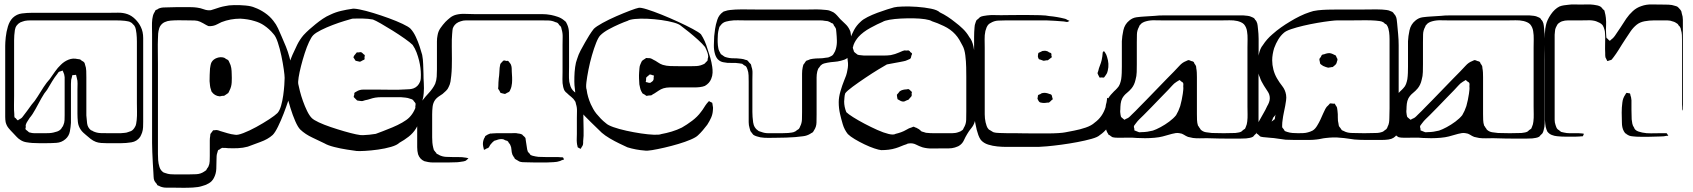

<svg xmlns="http://www.w3.org/2000/svg" viewBox="-20 -614 7804 885"><path d="M640 -384V-53Q640 -41 639.5 -28Q639 -15 635 -3Q631 8 626 17Q611 38 586 42Q561 46 538 46H472Q459 46 446 45Q433 44 422 40Q409 35 397.5 26Q386 17 376 8Q370 3 364 -2.5Q358 -8 353 -15Q341 -32 339 -51.5Q337 -71 337 -90V-202Q337 -215 337.5 -228.5Q338 -242 334 -255L331 -267Q331 -269 330 -269Q330 -269 327 -269Q325 -268 320 -268Q315 -268 313 -267Q312 -265 312 -261Q311 -257 310 -253.5Q309 -250 308 -246Q307 -237 307 -227Q307 -217 307 -208Q307 -197 307 -175Q307 -153 307 -128Q307 -103 307 -81Q307 -59 307 -48Q306 -29 302 -8Q298 13 282 27Q264 43 239.5 44.5Q215 46 192 46Q176 46 160.5 46Q145 46 129 45Q115 44 100.5 41.5Q86 39 74 31Q64 25 56 16Q48 7 40 -1Q29 -12 19.5 -23.5Q10 -35 6 -51Q4 -63 4 -75.5Q4 -88 4 -99V-403Q4 -418 6.5 -442.5Q9 -467 16.5 -492Q24 -517 39 -532Q57 -549 81 -552Q105 -555 127 -555H479Q500 -555 523.5 -555.5Q547 -556 567 -549Q587 -542 603.5 -525.5Q620 -509 629 -490Q640 -468 640 -438.5Q640 -409 640 -384ZM483 0H536Q544 -1 553.5 -1.5Q563 -2 570 -5Q574 -7 578.5 -8Q583 -9 586 -11Q590 -13 594.5 -18Q599 -23 601 -27Q606 -34 607.5 -43Q609 -52 610 -60Q612 -80 611.5 -99.5Q611 -119 611 -138V-386Q611 -404 611 -423Q611 -442 609 -460Q608 -469 606 -479Q604 -489 599 -496Q598 -498 596.5 -499Q595 -500 594 -501Q592 -503 589.5 -506Q587 -509 584 -510Q579 -514 571 -515.5Q563 -517 556 -518Q536 -520 515 -520Q494 -520 473 -520H145Q133 -520 120 -520Q107 -520 95 -518Q91 -517 85 -515Q79 -513 74 -511Q52 -499 48.5 -475Q45 -451 45 -428V-172Q45 -151 44.5 -129.5Q44 -108 46 -87Q46 -84 46 -80Q46 -76 47 -73Q48 -72 51 -70Q54 -68 55 -66Q56 -65 58 -62.5Q60 -60 61 -60Q63 -59 64 -60Q65 -61 66 -62Q71 -65 75.5 -67.5Q80 -70 83 -74Q94 -88 105 -103Q116 -118 126 -132Q140 -147 153.5 -169Q167 -191 181 -212.5Q195 -234 209 -249Q221 -266 233.5 -284Q246 -302 261 -316Q276 -331 296 -339Q316 -347 337 -342Q340 -341 344 -341Q348 -341 351 -339Q353 -338 357 -334Q359 -333 362.5 -331Q366 -329 368 -326Q370 -325 370.5 -321.5Q371 -318 372 -316Q377 -303 377.5 -287.5Q378 -272 378 -258V-236Q378 -225 378 -204Q378 -183 378 -159Q378 -135 378 -114Q378 -93 378 -82Q379 -65 381.5 -45.5Q384 -26 399 -14Q401 -13 404 -12Q407 -11 409 -9Q426 -1 444.5 -0.5Q463 0 483 0ZM197 -200Q184 -185 170.5 -160.5Q157 -136 143.5 -111Q130 -86 117 -71Q113 -64 107 -55.5Q101 -47 99 -39Q98 -37 98.5 -33.5Q99 -30 99 -28Q96 -22 98 -18Q99 -16 102 -14Q105 -12 106 -11Q108 -10 110 -7.5Q112 -5 114 -4Q116 -3 118.5 -3Q121 -3 122 -2Q127 -1 131 -0.5Q135 0 139 0H189Q199 0 208 -0.5Q217 -1 226 -3Q235 -5 244 -8Q253 -11 260 -18Q262 -20 263.5 -22.5Q265 -25 266 -27Q268 -29 269.5 -31.5Q271 -34 272 -37Q277 -48 277.5 -60.5Q278 -73 278 -84V-258Q277 -263 276.5 -267.5Q276 -272 274 -276L270 -286Q269 -287 269 -287.5Q269 -288 268 -289Q268 -289 265 -287.5Q262 -286 261 -286Q259 -285 256 -284.5Q253 -284 251 -282Q249 -281 247.5 -278Q246 -275 244 -273Q231 -257 220 -238.5Q209 -220 197 -200Z M1314 -351Q1318 -340 1320.5 -318Q1323 -296 1323.5 -271Q1324 -246 1323.5 -223.5Q1323 -201 1321 -189Q1318 -178 1309 -150.5Q1300 -123 1287.5 -90.5Q1275 -58 1261.5 -30.5Q1248 -3 1237 8Q1215 28 1180 40.5Q1145 53 1122 62Q1100 68 1077 69Q1054 70 1031 69Q1026 68 1021 68Q1016 68 1011 68Q1010 68 1007.5 67.5Q1005 67 1003 68Q1000 69 997 71Q994 73 992 75Q991 76 988.5 76.5Q986 77 985 79Q984 80 983.5 83.5Q983 87 982 89Q979 97 978.5 105Q978 113 978 121Q978 142 977 164.5Q976 187 966 206Q958 222 942.5 231Q927 240 910 244Q895 249 869 250.5Q843 252 817 251.5Q791 251 776 251Q762 251 746.5 251Q731 251 717 245Q715 243 711 242Q707 241 705 239Q704 237 702.5 234Q701 231 699 230Q698 228 695.5 225Q693 222 692 220Q688 211 688 200.5Q688 190 687 181Q686 166 684.5 139.5Q683 113 682 86.5Q681 60 681 45V-456Q681 -473 680.5 -491Q680 -509 682 -526Q683 -534 685 -541.5Q687 -549 691 -556Q693 -558 694 -561Q695 -564 696 -566Q698 -568 701 -569Q704 -570 706 -571Q709 -574 715 -576Q723 -579 732.5 -579.5Q742 -580 750 -580Q770 -581 790 -581Q810 -581 829 -581Q843 -581 858.5 -581Q874 -581 888 -579Q904 -577 920 -571Q936 -565 952 -567Q957 -568 961.5 -570Q966 -572 971 -573Q982 -577 994 -580.5Q1006 -584 1018 -586Q1033 -590 1059.5 -590.5Q1086 -591 1112.5 -588.5Q1139 -586 1154 -579Q1177 -571 1200.5 -555Q1224 -539 1240 -518Q1253 -502 1261.5 -483.5Q1270 -465 1278 -446Q1288 -424 1298 -399Q1308 -374 1314 -351ZM1259 -93Q1269 -104 1275.5 -126.5Q1282 -149 1285.5 -174.5Q1289 -200 1290.5 -222Q1292 -244 1292 -255Q1292 -266 1288 -294.5Q1284 -323 1277 -356.5Q1270 -390 1260.5 -418.5Q1251 -447 1240 -458Q1231 -469 1220 -479Q1209 -489 1197 -497Q1178 -510 1153 -517Q1137 -522 1121 -524.5Q1105 -527 1088 -528Q1042 -528 1001 -512Q992 -508 982 -502.5Q972 -497 962 -495Q958 -494 951 -493.5Q944 -493 940 -494Q935 -496 930 -499Q923 -503 916 -507Q909 -511 902 -514Q891 -519 878 -519.5Q865 -520 854 -520Q832 -520 810 -520.5Q788 -521 766 -519Q752 -518 739 -512Q726 -506 718 -493Q717 -492 716 -489Q715 -486 714 -484Q710 -471 709 -459Q708 -447 708 -434Q707 -412 707.5 -377Q708 -342 708 -319V68Q708 81 708 95.5Q708 110 709 124Q710 139 715 155.5Q720 172 734 181Q736 182 738.5 182.5Q741 183 743 184Q754 188 764.5 189Q775 190 788 190H844Q864 190 884.5 189Q905 188 921 177Q923 175 926 173.5Q929 172 930 171Q934 165 935 162Q937 160 938.5 157.5Q940 155 941 153Q946 142 946.5 129Q947 116 947 105V33Q947 28 947.5 22.5Q948 17 949 12Q949 6 950 4Q951 1 953.5 -1.5Q956 -4 957 -6Q958 -7 959.5 -9.5Q961 -12 962 -13Q963 -14 966 -13.5Q969 -13 970 -14Q973 -14 976.5 -14.5Q980 -15 982 -14Q985 -14 988.5 -12.5Q992 -11 995 -10Q1012 -5 1028.5 0Q1045 5 1063 7Q1074 10 1101.5 -0.5Q1129 -11 1161 -28.5Q1193 -46 1220.5 -64Q1248 -82 1259 -93ZM1037 -327Q1044 -314 1046 -300.5Q1048 -287 1048 -273Q1049 -255 1048 -234.5Q1047 -214 1038 -197Q1037 -195 1035.5 -191.5Q1034 -188 1032 -185Q1031 -184 1028 -182.5Q1025 -181 1023 -179Q1021 -178 1018.5 -176Q1016 -174 1014 -173Q1011 -172 1003 -172Q997 -170 992 -170Q969 -172 955 -192L952 -202Q949 -210 948 -219.5Q947 -229 946 -240Q946 -254 946.5 -268.5Q947 -283 948 -298Q949 -305 950.5 -313Q952 -321 955 -327Q963 -341 980 -347Q997 -353 1013 -348Q1015 -347 1017.5 -345.5Q1020 -344 1022 -342Q1028 -340 1031 -337Q1033 -336 1034.5 -332.5Q1036 -329 1037 -327Z M1913 -57Q1910 -48 1906 -38.5Q1902 -29 1897 -21Q1884 0 1863.5 16Q1843 32 1821 44Q1810 55 1782.5 63Q1755 71 1722.5 75.5Q1690 80 1662.5 81.5Q1635 83 1624 82Q1609 80 1579.5 75.5Q1550 71 1520.5 63.5Q1491 56 1476 47Q1454 36 1420.5 20.5Q1387 5 1364 -17Q1353 -28 1341 -55.5Q1329 -83 1319 -115.5Q1309 -148 1302.5 -175.5Q1296 -203 1296 -214Q1297 -234 1299 -254Q1301 -274 1306 -293Q1310 -310 1315.5 -327.5Q1321 -345 1328 -361Q1338 -384 1350 -408Q1362 -432 1379 -452Q1392 -466 1406 -478.5Q1420 -491 1435 -503Q1451 -516 1468 -527.5Q1485 -539 1504 -547Q1527 -558 1553 -564Q1579 -570 1601 -573Q1610 -576 1637.5 -570.5Q1665 -565 1701 -554Q1737 -543 1772.5 -530Q1808 -517 1835.5 -504Q1863 -491 1872 -482Q1886 -467 1896.5 -444.5Q1907 -422 1914.5 -399Q1922 -376 1926 -361Q1930 -340 1930.5 -318.5Q1931 -297 1932 -275Q1932 -253 1933.5 -230Q1935 -207 1933 -184Q1932 -168 1927.5 -152.5Q1923 -137 1921 -120Q1919 -105 1918 -89.5Q1917 -74 1913 -57ZM1604 -528Q1593 -525 1568 -517.5Q1543 -510 1514 -499Q1485 -488 1460 -475.5Q1435 -463 1424 -452Q1415 -443 1404.5 -420.5Q1394 -398 1384.5 -368.5Q1375 -339 1367.5 -309.5Q1360 -280 1356.5 -257.5Q1353 -235 1355 -226Q1357 -215 1362.5 -193.5Q1368 -172 1376.5 -148Q1385 -124 1395.5 -102.5Q1406 -81 1417 -70Q1426 -61 1449.5 -50Q1473 -39 1504 -28.5Q1535 -18 1566 -9Q1597 0 1620.5 5Q1644 10 1653 9Q1682 8 1712 3Q1723 -1 1744 -9Q1765 -17 1789 -27Q1813 -37 1834 -49Q1855 -61 1866 -72Q1881 -87 1890 -106Q1891 -108 1892 -110.5Q1893 -113 1894 -115Q1895 -118 1894.5 -121Q1894 -124 1895 -127Q1895 -129 1895.5 -132.5Q1896 -136 1895 -138Q1894 -140 1892 -142.5Q1890 -145 1888 -147Q1887 -149 1885 -151.5Q1883 -154 1881 -155Q1878 -157 1870 -159Q1860 -163 1849.5 -164Q1839 -165 1828 -166H1764Q1751 -166 1737.5 -166Q1724 -166 1710 -164Q1698 -162 1686.5 -158Q1675 -154 1663 -152Q1659 -151 1655 -149.5Q1651 -148 1647 -148Q1643 -148 1639 -149Q1635 -150 1631 -150Q1630 -151 1628.5 -150.5Q1627 -150 1626 -151Q1624 -153 1621.5 -155.5Q1619 -158 1617 -160Q1616 -161 1614 -163Q1612 -165 1611 -166Q1610 -168 1611 -172Q1612 -176 1613 -177Q1613 -179 1613 -182Q1613 -185 1614 -186Q1615 -188 1618.5 -189.5Q1622 -191 1623 -192Q1637 -201 1654 -201Q1671 -201 1687 -201Q1698 -201 1720.5 -201Q1743 -201 1769.5 -200.5Q1796 -200 1818.5 -200.5Q1841 -201 1852 -202Q1860 -202 1869.5 -203Q1879 -204 1887 -207Q1907 -215 1916 -237Q1919 -244 1919.5 -253Q1920 -262 1920 -269Q1920 -300 1912 -334Q1907 -354 1900 -372.5Q1893 -391 1882 -407Q1871 -418 1845.5 -436Q1820 -454 1790.5 -472.5Q1761 -491 1735.5 -505.5Q1710 -520 1699 -524Q1677 -528 1653 -528.5Q1629 -529 1604 -528ZM1612 -357 1621 -368Q1622 -369 1622.5 -370Q1623 -371 1624 -372Q1626 -373 1630 -372.5Q1634 -372 1636 -373Q1638 -373 1641 -373.5Q1644 -374 1645 -373Q1648 -372 1651 -369Q1654 -366 1656 -364Q1660 -362 1661 -360Q1662 -359 1661 -355Q1660 -351 1660 -349Q1660 -348 1660.5 -345Q1661 -342 1660 -340Q1659 -339 1655.5 -337.5Q1652 -336 1650 -335Q1648 -334 1645 -332Q1642 -330 1640 -330Q1639 -329 1636.5 -330Q1634 -331 1632 -331Q1630 -332 1625.5 -332.5Q1621 -333 1619 -334Q1617 -336 1615.5 -339.5Q1614 -343 1612 -345Q1611 -347 1610 -348Q1609 -349 1609 -350Q1609 -351 1612 -357Z M2669 -71Q2669 -49 2670 -17.5Q2671 14 2668 37Q2668 41 2668 45.5Q2668 50 2667 53Q2666 56 2664.5 59Q2663 62 2661 64Q2660 65 2659 68Q2658 71 2657 72Q2656 72 2653.5 70.5Q2651 69 2650 69Q2649 68 2646.5 67Q2644 66 2643 65Q2642 64 2642 60Q2641 56 2640 52Q2639 48 2639 44Q2638 34 2638.5 24Q2639 14 2639 4V-70Q2639 -86 2639.5 -102.5Q2640 -119 2635 -134Q2634 -137 2633.5 -140.5Q2633 -144 2631 -147Q2624 -159 2613 -167.5Q2602 -176 2592 -186Q2587 -189 2584 -194Q2581 -197 2579 -203Q2577 -209 2576 -213Q2572 -230 2572.5 -248.5Q2573 -267 2573 -283V-408Q2573 -425 2573.5 -443.5Q2574 -462 2569 -478Q2568 -481 2567.5 -484.5Q2567 -488 2565 -491Q2564 -493 2562.5 -494.5Q2561 -496 2559 -497Q2557 -500 2554.5 -503.5Q2552 -507 2550 -508Q2548 -510 2545 -510.5Q2542 -511 2540 -512Q2525 -519 2509 -519.5Q2493 -520 2477 -520H2151Q2140 -520 2127.5 -520Q2115 -520 2104 -516Q2080 -509 2070 -490Q2066 -483 2065.5 -473.5Q2065 -464 2064 -456Q2062 -434 2062.5 -399.5Q2063 -365 2063 -342Q2063 -323 2062.5 -303.5Q2062 -284 2060 -265Q2059 -252 2056.5 -238Q2054 -224 2048 -213Q2044 -203 2036 -195.5Q2028 -188 2020 -181Q2011 -175 2002 -169Q1993 -163 1986 -154Q1976 -140 1974 -122Q1972 -104 1972 -87V19Q1972 32 1973 43.5Q1974 55 1977 67L1980 78Q1982 80 1984 82.5Q1986 85 1987 87Q1989 88 1990.5 90.5Q1992 93 1993 95Q1995 96 1998 97Q2001 98 2003 100Q2018 108 2035.5 109Q2053 110 2070 110H2091Q2101 110 2110 110.5Q2119 111 2129 113Q2131 114 2133 114Q2135 114 2137 115Q2139 115 2139 116Q2139 116 2137 118Q2136 119 2133.5 121Q2131 123 2129 125Q2127 127 2123.5 128Q2120 129 2116 130Q2108 131 2099 132.5Q2090 134 2081 134Q2062 135 2042 135Q2022 135 2002 135Q1990 135 1977.5 135Q1965 135 1954 133Q1950 132 1945 131Q1940 130 1936 129Q1915 120 1907 97Q1903 82 1903 64.5Q1903 47 1903 31V-62Q1903 -80 1905 -99Q1907 -118 1916 -134Q1930 -157 1953 -181.5Q1976 -206 1986 -228Q1992 -244 1993 -261Q1994 -278 1994 -294V-393Q1994 -408 1994 -423Q1994 -438 1997 -452Q2000 -470 2010.5 -485Q2021 -500 2033 -513Q2044 -524 2055.5 -533Q2067 -542 2082 -546Q2102 -551 2123.5 -550Q2145 -549 2164 -549H2436Q2457 -549 2478 -549Q2499 -549 2520 -545Q2535 -542 2551 -536.5Q2567 -531 2579 -521Q2581 -519 2584.5 -516.5Q2588 -514 2589 -512Q2592 -507 2594 -502Q2602 -485 2602.5 -465Q2603 -445 2603 -426V-306Q2603 -289 2602.5 -271.5Q2602 -254 2604 -237Q2606 -227 2609.5 -216.5Q2613 -206 2620 -198Q2627 -190 2636.5 -184Q2646 -178 2653 -170Q2669 -151 2669 -123.5Q2669 -96 2669 -71ZM2279 -253Q2281 -265 2281.5 -277.5Q2282 -290 2283 -301Q2284 -305 2284.5 -310Q2285 -315 2286 -318Q2287 -321 2290.5 -324.5Q2294 -328 2296 -330Q2298 -334 2300 -334Q2302 -336 2307 -335Q2312 -334 2314 -333Q2316 -333 2318.5 -333.5Q2321 -334 2322 -333Q2324 -332 2324.5 -331Q2325 -330 2326 -329Q2328 -326 2331 -322.5Q2334 -319 2335 -316Q2338 -309 2338.5 -300.5Q2339 -292 2339 -284Q2340 -271 2340.5 -257.5Q2341 -244 2340 -231Q2339 -223 2337.5 -215.5Q2336 -208 2332 -200Q2331 -198 2330 -195.5Q2329 -193 2327 -191Q2326 -190 2322.5 -188.5Q2319 -187 2317 -186Q2315 -185 2312 -183Q2309 -181 2307 -181Q2305 -181 2302.5 -182Q2300 -183 2298 -183Q2296 -184 2292.5 -184.5Q2289 -185 2287 -186Q2286 -188 2284.5 -191Q2283 -194 2282 -196Q2278 -201 2276 -205L2277 -216Q2277 -225 2277.5 -234Q2278 -243 2279 -253ZM2497 135Q2475 135 2451 135Q2427 135 2404 134Q2397 134 2388.5 133.5Q2380 133 2373 130Q2370 128 2367.5 126.5Q2365 125 2363 124L2353 118Q2352 116 2351.5 114Q2351 112 2349 111L2342 99Q2338 88 2337.5 76Q2337 64 2332 54Q2331 52 2329.5 49.5Q2328 47 2326 46Q2325 44 2323.5 41Q2322 38 2320 37Q2319 35 2315.5 34.5Q2312 34 2310 33Q2305 30 2300 28Q2285 25 2268 32Q2266 33 2263 33.5Q2260 34 2258 35Q2254 38 2249.5 42.5Q2245 47 2242 51Q2239 54 2236.5 59.5Q2234 65 2230 68Q2228 69 2224.5 70Q2221 71 2219 73Q2218 73 2215 75Q2212 77 2211 76Q2210 76 2210 73L2207 60Q2205 50 2206.5 40.5Q2208 31 2212 23Q2214 21 2215 17.5Q2216 14 2217 13L2222 10Q2225 8 2228.5 6Q2232 4 2236 3Q2239 1 2243 1.5Q2247 2 2250 1Q2260 0 2269 0Q2278 0 2288 0H2336Q2343 0 2351 -0.5Q2359 -1 2366 1Q2370 1 2376.5 2.5Q2383 4 2386 6Q2389 7 2390 10Q2397 15 2402 22Q2403 25 2403 29Q2403 33 2404 36Q2406 46 2407 55.5Q2408 65 2410 75Q2411 77 2411.5 80Q2412 83 2413 85Q2415 88 2417.5 90.5Q2420 93 2422 95Q2424 100 2427 101L2435 104Q2442 106 2448.5 107Q2455 108 2462 109Q2481 110 2500 110Q2519 110 2538 110Q2546 110 2552.5 110Q2559 110 2566 111Q2568 111 2571 111Q2574 111 2575 112Q2577 113 2577 116Q2578 117 2579 118Q2580 119 2579 121Q2579 122 2577.5 122Q2576 122 2574 123Q2571 124 2568 125Q2565 126 2562 128Q2548 133 2531 133.5Q2514 134 2497 135Z M3240 -39Q3230 -26 3219.5 -13.5Q3209 -1 3197 10Q3188 19 3163.5 29.5Q3139 40 3107 49.5Q3075 59 3042.5 66.5Q3010 74 2985.5 78Q2961 82 2952 80Q2911 77 2872 65Q2857 58 2835 47.5Q2813 37 2791 24Q2769 11 2754 -2Q2732 -24 2702.5 -52Q2673 -80 2656 -102Q2647 -117 2641 -139.5Q2635 -162 2632 -184Q2629 -206 2628 -221Q2627 -236 2627.5 -259Q2628 -282 2631 -304.5Q2634 -327 2640 -342Q2646 -362 2656 -381Q2666 -400 2677 -419Q2686 -435 2696 -451Q2706 -467 2717 -481Q2728 -492 2757 -508Q2786 -524 2820.5 -539Q2855 -554 2884 -565Q2913 -576 2924 -578Q2933 -580 2962 -571Q2991 -562 3029.5 -546.5Q3068 -531 3106 -513.5Q3144 -496 3173 -480.5Q3202 -465 3211 -456Q3230 -427 3241 -389Q3248 -369 3254 -348Q3260 -327 3263 -306Q3265 -293 3264.5 -278.5Q3264 -264 3258 -250Q3250 -230 3229 -218Q3219 -214 3206 -212.5Q3193 -211 3181 -211H3094Q3080 -211 3066 -211Q3052 -211 3038 -207Q3026 -203 3016.5 -196.5Q3007 -190 2996 -183Q2993 -182 2989.5 -179.5Q2986 -177 2983 -175Q2980 -174 2977 -174Q2974 -174 2972 -174Q2964 -172 2960 -172Q2956 -174 2953 -177Q2950 -179 2946.5 -180.5Q2943 -182 2941 -184Q2940 -186 2938.5 -189Q2937 -192 2936 -193Q2932 -201 2930.5 -209Q2929 -217 2927 -225Q2926 -239 2925.5 -253Q2925 -267 2926 -281Q2927 -290 2927.5 -300Q2928 -310 2932 -318Q2934 -322 2935.5 -326Q2937 -330 2939 -333Q2941 -335 2944.5 -337.5Q2948 -340 2950 -341Q2952 -342 2954 -343.5Q2956 -345 2957 -346Q2959 -347 2962.5 -346.5Q2966 -346 2968 -346Q2970 -346 2973.5 -346Q2977 -346 2979 -345Q2982 -344 2985 -342.5Q2988 -341 2991 -339Q3002 -334 3012.5 -326.5Q3023 -319 3035 -315Q3052 -310 3070.5 -309.5Q3089 -309 3106 -309H3170Q3180 -309 3190 -309.5Q3200 -310 3210 -313Q3214 -315 3218 -316Q3222 -317 3225 -319Q3229 -321 3231.5 -324.5Q3234 -328 3237 -330Q3238 -332 3239 -332.5Q3240 -333 3241 -334Q3241 -338 3242 -340Q3242 -344 3243.5 -348Q3245 -352 3244 -356Q3244 -360 3243 -364Q3242 -368 3241 -371Q3237 -383 3230 -397Q3218 -412 3197.5 -430.5Q3177 -449 3156 -466Q3135 -483 3120 -494Q3111 -503 3086 -510Q3061 -517 3029 -521.5Q2997 -526 2964.5 -527.5Q2932 -529 2907 -526.5Q2882 -524 2873 -518Q2858 -513 2834 -502.5Q2810 -492 2786 -479Q2762 -466 2747 -451Q2738 -442 2728 -417Q2718 -392 2708.5 -359Q2699 -326 2692.5 -293Q2686 -260 2683 -235Q2680 -210 2684 -201Q2686 -184 2691 -167Q2696 -150 2703 -134Q2708 -123 2714.5 -111.5Q2721 -100 2729 -90Q2739 -78 2749.5 -67Q2760 -56 2773 -46Q2782 -37 2807.5 -28Q2833 -19 2867 -11.5Q2901 -4 2934.5 1Q2968 6 2993.5 7Q3019 8 3028 4Q3051 0 3076 -7.5Q3101 -15 3123 -26Q3146 -39 3170.5 -57.5Q3195 -76 3211 -98Q3219 -108 3225 -118Q3231 -128 3238 -137L3246 -146Q3247 -146 3247 -147Q3247 -148 3248 -148Q3249 -148 3251.5 -146Q3254 -144 3255 -144Q3257 -143 3259.5 -142Q3262 -141 3263 -140Q3264 -139 3263.5 -137.5Q3263 -136 3264 -135Q3265 -131 3265 -128Q3265 -125 3266 -122Q3267 -118 3266.5 -114Q3266 -110 3266 -106Q3265 -88 3258 -72Q3251 -56 3240 -39ZM2977 -232Q2980 -234 2985 -237.5Q2990 -241 2991 -244Q2993 -247 2993 -252Q2993 -257 2993 -260Q2995 -262 2994 -265Q2993 -267 2992 -266.5Q2991 -266 2989 -267Q2987 -268 2982 -269.5Q2977 -271 2975 -271Q2974 -270 2972 -268Q2970 -266 2968 -265Q2967 -264 2964 -261.5Q2961 -259 2959 -257Q2958 -255 2958 -251Q2958 -247 2958 -244Q2958 -243 2957 -240Q2956 -237 2957 -236Q2958 -235 2962 -235Q2968 -232 2977 -232Z M3902 -384Q3900 -375 3897.5 -365.5Q3895 -356 3887 -348Q3881 -342 3872.5 -339Q3864 -336 3856 -334Q3841 -330 3825.5 -329Q3810 -328 3794 -325Q3787 -324 3778.5 -321.5Q3770 -319 3765 -314Q3762 -312 3760 -308.5Q3758 -305 3756 -303Q3752 -299 3751 -296Q3750 -294 3749 -290.5Q3748 -287 3747 -284Q3744 -271 3744 -256.5Q3744 -242 3744 -228V-87Q3744 -69 3743.5 -49Q3743 -29 3732 -13Q3731 -11 3729.5 -8.5Q3728 -6 3726 -4Q3724 -2 3721 -1Q3718 0 3716 2Q3700 12 3681.5 14Q3663 16 3645 18Q3603 21 3562 21Q3543 21 3523.5 21.5Q3504 22 3485 19Q3477 17 3468 14.5Q3459 12 3452 7Q3450 5 3448.5 2.5Q3447 0 3445 -2Q3444 -4 3442 -6Q3440 -8 3439 -10Q3438 -13 3437 -17Q3436 -21 3435 -24Q3431 -37 3431 -50.5Q3431 -64 3431 -77V-237Q3431 -251 3430.5 -266.5Q3430 -282 3425 -295Q3424 -297 3422.5 -301Q3421 -305 3419 -307Q3418 -309 3415 -310.5Q3412 -312 3410 -313L3401 -320Q3398 -321 3394.5 -321Q3391 -321 3388 -322Q3370 -325 3351.5 -324Q3333 -323 3315 -327Q3303 -329 3294 -336Q3287 -341 3282.5 -349Q3278 -357 3276 -364Q3270 -384 3270.5 -406Q3271 -428 3272 -447Q3273 -455 3274 -463.5Q3275 -472 3276 -480Q3279 -501 3286.5 -523.5Q3294 -546 3313 -559Q3315 -561 3318 -561.5Q3321 -562 3323 -563Q3334 -567 3346 -568Q3358 -569 3370 -570Q3393 -571 3427.5 -570.5Q3462 -570 3484 -570H3692Q3710 -570 3728 -570.5Q3746 -571 3764 -570Q3773 -569 3782.5 -568.5Q3792 -568 3801 -566Q3810 -563 3822 -557Q3831 -551 3838.5 -542.5Q3846 -534 3853 -526Q3864 -515 3876.5 -503.5Q3889 -492 3896 -477Q3900 -470 3901 -462Q3902 -454 3903 -446Q3904 -431 3904 -416Q3904 -401 3902 -384ZM3835 -466Q3834 -471 3834 -475.5Q3834 -480 3832 -484Q3831 -487 3828.5 -490Q3826 -493 3824 -496Q3822 -502 3820 -504Q3819 -506 3816.5 -506.5Q3814 -507 3812 -508Q3809 -510 3806 -512Q3803 -514 3799 -515Q3795 -517 3791 -517Q3787 -517 3782 -518Q3772 -520 3762 -520Q3752 -520 3742 -520H3417Q3399 -520 3380.5 -520.5Q3362 -521 3343 -518Q3336 -517 3326.5 -514.5Q3317 -512 3311 -507Q3309 -506 3307 -503.5Q3305 -501 3303 -499L3296 -490Q3295 -488 3294.5 -484.5Q3294 -481 3293 -479Q3290 -468 3289 -456.5Q3288 -445 3288 -434Q3288 -427 3288 -420Q3288 -413 3289 -405Q3290 -399 3291 -392Q3292 -385 3295 -379Q3297 -376 3299 -371.5Q3301 -367 3303 -364Q3305 -363 3307.5 -361.5Q3310 -360 3312 -358Q3314 -357 3316.5 -355Q3319 -353 3321 -352Q3323 -351 3326 -350.5Q3329 -350 3331 -349Q3342 -346 3353.5 -345.5Q3365 -345 3376 -345Q3387 -344 3397 -343Q3407 -342 3417 -338Q3419 -337 3421.5 -337Q3424 -337 3425 -335Q3427 -334 3429.5 -330.5Q3432 -327 3434 -325L3440 -319Q3442 -317 3442.5 -313Q3443 -309 3444 -306Q3449 -293 3448.5 -277.5Q3448 -262 3448 -248V-98Q3448 -76 3451.5 -50Q3455 -24 3477 -10Q3479 -9 3482.5 -8Q3486 -7 3489 -6Q3504 0 3521.5 0Q3539 0 3555 0Q3569 0 3584 0Q3599 0 3613 -1Q3621 -2 3629.5 -3Q3638 -4 3645 -8Q3648 -9 3652 -13Q3654 -15 3658 -17Q3662 -19 3663 -21Q3665 -23 3666 -26Q3667 -29 3668 -31Q3676 -46 3676.5 -64Q3677 -82 3677 -98V-245Q3677 -259 3677 -274.5Q3677 -290 3680 -304L3683 -316Q3685 -318 3686.5 -320Q3688 -322 3689 -324Q3691 -326 3692.5 -329Q3694 -332 3696 -333Q3698 -336 3703 -336Q3714 -342 3726 -343Q3741 -345 3756.5 -345Q3772 -345 3787 -348Q3792 -348 3800 -350Q3804 -352 3809.5 -354.5Q3815 -357 3818 -360Q3821 -363 3823 -367Q3830 -377 3833 -389Q3838 -407 3837.5 -426.5Q3837 -446 3835 -466Z M4109 69Q4093 74 4076 76Q4059 78 4042 78Q4031 77 4010 70Q3989 63 3965 51.5Q3941 40 3920 27.5Q3899 15 3888 4Q3872 -16 3864.5 -41.5Q3857 -67 3852 -89Q3846 -115 3846 -143Q3846 -166 3854 -193.5Q3862 -221 3871 -243Q3876 -254 3880 -266Q3884 -278 3886 -291Q3891 -313 3887.5 -334Q3884 -355 3885 -377Q3886 -391 3889.5 -404.5Q3893 -418 3897 -431Q3905 -454 3916.5 -475.5Q3928 -497 3947 -514Q3958 -525 3979 -535.5Q4000 -546 4024 -555Q4048 -564 4069 -570.5Q4090 -577 4101 -580Q4112 -583 4141.5 -584Q4171 -585 4206.5 -582.5Q4242 -580 4271.5 -574Q4301 -568 4312 -557Q4331 -548 4348.5 -536.5Q4366 -525 4382 -512Q4401 -498 4418.5 -481Q4436 -464 4448 -443Q4461 -428 4467 -399.5Q4473 -371 4475.5 -342.5Q4478 -314 4478 -299V-108Q4478 -94 4477.5 -79Q4477 -64 4472 -50Q4467 -35 4456.5 -22.5Q4446 -10 4438 4Q4430 17 4423 32.5Q4416 48 4402 57Q4398 60 4392 62Q4386 64 4381 66Q4368 70 4352 70Q4336 70 4322 70Q4300 70 4277 70.5Q4254 71 4232 65Q4217 60 4202.5 52.5Q4188 45 4171 47Q4167 47 4164 48Q4161 49 4158 51Q4145 55 4133.5 60Q4122 65 4109 69ZM4417 -403Q4410 -417 4402 -430.5Q4394 -444 4383 -456Q4362 -479 4330.5 -494Q4299 -509 4276 -516Q4267 -522 4244 -525.5Q4221 -529 4191.5 -529.5Q4162 -530 4132.5 -528.5Q4103 -527 4080 -523Q4057 -519 4048 -513Q4026 -504 3992 -485.5Q3958 -467 3937 -444Q3930 -436 3924 -426.5Q3918 -417 3914 -406Q3914 -404 3913 -401Q3912 -398 3911 -396Q3911 -392 3912.5 -388Q3914 -384 3915 -381Q3915 -380 3915.5 -378Q3916 -376 3920 -372Q3923 -370 3926.5 -367Q3930 -364 3933 -362Q3939 -360 3947.5 -359.5Q3956 -359 3962 -358H4025Q4040 -358 4055.5 -358Q4071 -358 4086 -360Q4096 -362 4105.5 -365Q4115 -368 4124 -372Q4129 -374 4135.5 -377Q4142 -380 4147 -381Q4149 -382 4152 -381.5Q4155 -381 4158 -381Q4160 -381 4163.5 -381.5Q4167 -382 4169 -381Q4174 -379 4176 -374Q4178 -373 4181 -370.5Q4184 -368 4184 -366Q4184 -365 4183 -362.5Q4182 -360 4181 -358Q4180 -356 4179.5 -351.5Q4179 -347 4177 -345Q4175 -342 4170 -340.5Q4165 -339 4162 -337Q4154 -333 4144.5 -331.5Q4135 -330 4127 -328Q4112 -325 4097 -322.5Q4082 -320 4068 -317Q4057 -311 4029 -294Q4001 -277 3969 -255.5Q3937 -234 3910.5 -214.5Q3884 -195 3876 -184Q3873 -175 3872.5 -165.5Q3872 -156 3871 -146Q3871 -122 3881 -97Q3890 -88 3913 -73.5Q3936 -59 3965.5 -43.5Q3995 -28 4024 -15Q4053 -2 4076 3.5Q4099 9 4108 3Q4121 0 4133.5 -4.5Q4146 -9 4158 -16Q4164 -20 4170 -22.5Q4176 -25 4183 -27Q4185 -28 4187.5 -29Q4190 -30 4191 -30Q4193 -30 4195 -28.5Q4197 -27 4198 -27Q4202 -26 4205 -24.5Q4208 -23 4211 -21Q4216 -19 4220 -15Q4224 -11 4228 -8Q4233 -7 4238.5 -5Q4244 -3 4248 -2Q4257 -1 4266 -0.5Q4275 0 4283 0H4339Q4353 0 4369 0Q4385 0 4398 -5Q4407 -7 4417 -15Q4420 -18 4422 -24Q4433 -41 4433.5 -61.5Q4434 -82 4434 -101V-261Q4434 -276 4433.5 -303.5Q4433 -331 4429.5 -359Q4426 -387 4417 -403ZM4133 -148 4122 -154Q4121 -155 4119.5 -155.5Q4118 -156 4117 -157Q4116 -159 4116 -162.5Q4116 -166 4115 -168L4114 -177Q4115 -179 4117 -181Q4119 -183 4120 -184Q4124 -190 4127 -193Q4134 -198 4142.5 -200Q4151 -202 4158 -202Q4160 -202 4163.5 -203Q4167 -204 4168 -203Q4171 -202 4174 -199Q4177 -196 4179 -194Q4180 -193 4181 -192.5Q4182 -192 4183 -190Q4184 -188 4182 -184Q4182 -182 4182.5 -177.5Q4183 -173 4181 -170Q4180 -169 4178 -166.5Q4176 -164 4174 -162L4167 -154Q4164 -153 4160.5 -152Q4157 -151 4154 -149Q4152 -148 4150 -147Q4148 -146 4146 -146Q4142 -145 4133 -148Z M5102 -145Q5105 -136 5107 -126.5Q5109 -117 5109 -107Q5109 -97 5108 -87.5Q5107 -78 5105 -68Q5092 -20 5049 9Q5040 18 5011.5 26Q4983 34 4946 41Q4909 48 4871.5 53Q4834 58 4805.5 60.5Q4777 63 4768 63H4614Q4599 63 4577.5 61Q4556 59 4535 52.5Q4514 46 4501 31Q4494 21 4489.5 8.5Q4485 -4 4482 -16Q4479 -30 4476 -44Q4473 -58 4471 -72Q4470 -83 4470 -94.5Q4470 -106 4470 -117V-400Q4470 -422 4470 -444Q4470 -466 4472 -488Q4472 -498 4477 -511L4480 -519Q4482 -522 4485.5 -524.5Q4489 -527 4491 -529Q4493 -531 4494.5 -532.5Q4496 -534 4497 -535Q4504 -539 4513.5 -540.5Q4523 -542 4530 -543Q4546 -545 4562 -544.5Q4578 -544 4594 -544Q4605 -544 4636.5 -544.5Q4668 -545 4705 -545Q4742 -545 4773.5 -544Q4805 -543 4816 -540Q4851 -537 4887 -528Q4892 -527 4896 -524.5Q4900 -522 4904 -520Q4909 -520 4909 -518Q4909 -517 4907.5 -516.5Q4906 -516 4905 -515Q4901 -512 4895.5 -513Q4890 -514 4884 -515Q4864 -517 4844 -518Q4824 -519 4804 -520Q4793 -520 4767 -520Q4741 -520 4710.5 -520Q4680 -520 4654 -520Q4628 -520 4617 -520Q4599 -520 4580.5 -519Q4562 -518 4546 -508Q4544 -507 4541.5 -505.5Q4539 -504 4537 -502Q4531 -496 4527.5 -487.5Q4524 -479 4522 -471Q4518 -452 4518.5 -432.5Q4519 -413 4519 -394V-124Q4519 -106 4519 -87Q4519 -68 4523 -50Q4525 -42 4528 -33Q4531 -24 4538 -17L4545 -13Q4551 -9 4558 -5Q4564 -3 4572 -2Q4580 -1 4587 -1Q4606 0 4625.5 0Q4645 0 4664 0Q4673 0 4695.5 0.5Q4718 1 4747.5 1Q4777 1 4806.5 1Q4836 1 4858.5 -0.5Q4881 -2 4890 -4Q4905 -7 4931.5 -12Q4958 -17 4984.5 -26Q5011 -35 5026 -49Q5062 -75 5076 -120Q5078 -128 5079.5 -136Q5081 -144 5082 -152Q5082 -157 5083 -160Q5083 -163 5083 -163Q5084 -163 5084.5 -162.5Q5085 -162 5086 -162Q5088 -161 5091 -160Q5094 -159 5096 -157Q5099 -156 5100 -152.5Q5101 -149 5102 -145ZM4779 -338Q4777 -339 4774 -339.5Q4771 -340 4769 -341Q4766 -344 4764 -353Q4764 -355 4764.5 -361Q4765 -367 4766 -369Q4767 -371 4770.5 -372Q4774 -373 4775 -374Q4777 -375 4780 -376.5Q4783 -378 4785 -379Q4789 -380 4795.5 -380Q4802 -380 4806 -378Q4810 -378 4815 -373Q4817 -372 4820.5 -371Q4824 -370 4825 -368Q4827 -367 4826.5 -362Q4826 -357 4827 -355Q4827 -354 4828 -352.5Q4829 -351 4828 -350Q4827 -349 4826 -348.5Q4825 -348 4824 -347Q4821 -345 4817.5 -342Q4814 -339 4811 -337Q4810 -336 4807.5 -336Q4805 -336 4803 -336Q4795 -334 4790 -334Q4787 -335 4784 -336Q4781 -337 4779 -338ZM5048 -257Q5047 -258 5046 -261Q5045 -264 5044 -265Q5043 -267 5041.5 -270Q5040 -273 5039 -276Q5039 -278 5040 -281Q5041 -284 5042 -286Q5045 -300 5050 -312Q5055 -324 5058 -337Q5060 -345 5061 -354Q5062 -363 5063 -373Q5064 -373 5066 -376Q5068 -379 5068 -379Q5069 -379 5070.5 -376Q5072 -373 5073 -373Q5081 -361 5083 -351Q5088 -336 5089 -320Q5090 -304 5086 -288Q5085 -284 5083.5 -279.5Q5082 -275 5079 -271Q5077 -268 5074 -263.5Q5071 -259 5069 -257Q5067 -256 5063 -256.5Q5059 -257 5057 -257Q5056 -257 5052.5 -256.5Q5049 -256 5048 -257ZM4762 -159Q4762 -162 4764 -170Q4764 -175 4765 -175Q4766 -177 4769.5 -178Q4773 -179 4775 -180Q4777 -182 4780 -183.5Q4783 -185 4785 -185Q4793 -187 4801.5 -185.5Q4810 -184 4817 -181Q4819 -180 4822 -179.5Q4825 -179 4826 -177Q4828 -176 4829 -170.5Q4830 -165 4831 -162Q4831 -161 4832 -159.5Q4833 -158 4832 -156Q4832 -155 4828 -153Q4826 -151 4822.5 -147.5Q4819 -144 4816 -142Q4815 -141 4812.5 -141Q4810 -141 4808 -141Q4801 -140 4796 -139.5Q4791 -139 4784 -140Q4782 -141 4779 -141Q4776 -141 4774 -142Q4770 -144 4767 -149Q4764 -154 4762 -159Z M5781 -339V-80Q5781 -64 5781 -46.5Q5781 -29 5776 -13Q5775 -10 5774 -6.5Q5773 -3 5771 0Q5770 2 5767.5 4Q5765 6 5763 8L5756 16Q5749 20 5740.5 21.5Q5732 23 5724 24Q5708 25 5691.5 25Q5675 25 5658 25Q5636 25 5601 24.5Q5566 24 5543 23Q5527 23 5511 23.5Q5495 24 5479 22Q5468 20 5456 17Q5446 13 5437 7Q5428 1 5417 0Q5408 -2 5399 -0.5Q5390 1 5382 3L5339 15Q5324 19 5302 21Q5280 23 5258 23Q5236 23 5221 22Q5200 20 5179 20.5Q5158 21 5137 21Q5130 21 5122 20.5Q5114 20 5107 18Q5105 17 5102.5 15Q5100 13 5098 12Q5097 10 5094 9Q5091 8 5089 6Q5088 4 5087 1.5Q5086 -1 5084 -3Q5080 -11 5078 -18.5Q5076 -26 5075 -35Q5074 -46 5074 -57.5Q5074 -69 5074 -80Q5074 -100 5076 -120.5Q5078 -141 5088 -160Q5093 -169 5100.5 -177.5Q5108 -186 5115 -193Q5119 -197 5123 -200.5Q5127 -204 5130 -208Q5138 -216 5142 -227Q5146 -238 5148 -249Q5150 -263 5150.5 -278Q5151 -293 5151 -307Q5151 -322 5151 -344Q5151 -366 5151 -387.5Q5151 -409 5151 -424Q5152 -447 5158 -474.5Q5164 -502 5185 -519Q5200 -532 5219 -534.5Q5238 -537 5257 -538L5304 -541Q5319 -543 5343 -543Q5367 -543 5390.5 -543Q5414 -543 5429 -543H5711Q5722 -542 5731.5 -541Q5741 -540 5751 -535Q5753 -534 5755.5 -533Q5758 -532 5759 -531Q5761 -530 5763 -527Q5765 -524 5766 -522Q5768 -521 5769.5 -518.5Q5771 -516 5772 -514Q5776 -506 5777 -495.5Q5778 -485 5779 -476Q5781 -461 5781.5 -434.5Q5782 -408 5781.5 -381.5Q5781 -355 5781 -339ZM5730 -123V-395Q5730 -414 5730.5 -433Q5731 -452 5728 -470Q5727 -478 5723.5 -486.5Q5720 -495 5714 -502Q5708 -508 5700 -511.5Q5692 -515 5684 -517Q5666 -521 5647 -520.5Q5628 -520 5610 -520H5340Q5321 -520 5301 -520.5Q5281 -521 5263 -516Q5255 -514 5247.5 -510Q5240 -506 5235 -499Q5233 -498 5232 -495Q5231 -492 5230 -490Q5221 -474 5220.5 -455.5Q5220 -437 5220 -419V-318Q5220 -301 5219.5 -282Q5219 -263 5214 -246Q5209 -223 5196 -207Q5186 -195 5173.5 -185Q5161 -175 5153 -161Q5147 -149 5145.5 -135.5Q5144 -122 5144 -109Q5143 -103 5143.5 -97Q5144 -91 5145 -85Q5146 -83 5146 -80.5Q5146 -78 5147 -76Q5149 -73 5153 -70Q5157 -67 5159 -65Q5162 -62 5163 -62Q5165 -62 5168 -65Q5171 -66 5173.5 -67.5Q5176 -69 5179 -70Q5184 -73 5188.5 -77.5Q5193 -82 5197 -86Q5206 -94 5214.5 -103Q5223 -112 5231 -120Q5242 -131 5264 -153.5Q5286 -176 5311 -202Q5336 -228 5358 -250.5Q5380 -273 5391 -284Q5403 -296 5416.5 -311Q5430 -326 5446 -332Q5449 -333 5452.5 -335Q5456 -337 5459 -337Q5461 -337 5464.5 -335.5Q5468 -334 5470 -333Q5472 -332 5475.5 -331.5Q5479 -331 5481 -329Q5483 -328 5484 -325Q5485 -322 5486 -320Q5488 -318 5489.5 -315.5Q5491 -313 5492 -311Q5494 -308 5494 -300Q5496 -290 5496.5 -279.5Q5497 -269 5497 -258V-88Q5497 -75 5497.5 -61Q5498 -47 5502 -35Q5504 -33 5505.5 -30.5Q5507 -28 5508 -26Q5510 -24 5511.5 -21.5Q5513 -19 5514 -17Q5524 -7 5538.5 -4.5Q5553 -2 5566 -1Q5589 0 5620.5 0Q5652 0 5674 -1Q5680 -2 5687.5 -3Q5695 -4 5701 -7Q5703 -8 5705.5 -10.5Q5708 -13 5709 -14Q5711 -16 5714 -17.5Q5717 -19 5718 -20Q5720 -22 5720.5 -24.5Q5721 -27 5722 -28Q5728 -41 5729 -54Q5731 -71 5730.5 -87.5Q5730 -104 5730 -123ZM5420 -125Q5428 -154 5432 -182Q5433 -190 5434 -199Q5435 -208 5434 -216Q5434 -219 5434.5 -224Q5435 -229 5433 -232Q5432 -234 5429 -236Q5426 -238 5424 -239Q5423 -240 5420.5 -242.5Q5418 -245 5417 -245Q5415 -245 5412 -242Q5410 -241 5407.5 -239.5Q5405 -238 5402 -236Q5392 -230 5382.5 -219Q5373 -208 5364 -199Q5349 -184 5328.5 -162.5Q5308 -141 5287 -119.5Q5266 -98 5251 -83Q5242 -74 5233 -65.5Q5224 -57 5216 -46Q5215 -44 5211.5 -40Q5208 -36 5207 -33Q5206 -30 5207 -26Q5208 -22 5209 -19Q5209 -18 5208.5 -16.5Q5208 -15 5209 -13Q5210 -12 5211.5 -12Q5213 -12 5214 -11Q5218 -10 5221.5 -8Q5225 -6 5229 -5Q5232 -4 5235.5 -4.5Q5239 -5 5243 -5Q5256 -5 5269 -7Q5282 -9 5294 -12Q5309 -17 5329.5 -28Q5350 -39 5369.5 -53.5Q5389 -68 5401 -83Q5407 -93 5411.5 -103Q5416 -113 5420 -125Z M6427 -405V-35Q6427 -28 6426.5 -19.5Q6426 -11 6423 -3Q6415 18 6393 26Q6390 27 6386.5 27.5Q6383 28 6380 29Q6366 31 6351 31Q6336 31 6322 31Q6300 31 6273 31Q6246 31 6223 29Q6207 27 6191 24.5Q6175 22 6158 21Q6142 19 6125.5 19.5Q6109 20 6092 22Q6081 23 6070 25.5Q6059 28 6048 29Q6032 31 6016 31Q6000 31 5983 31Q5964 31 5945 31Q5926 31 5906 30Q5887 28 5869.5 25Q5852 22 5834 21L5802 18Q5800 17 5796.5 17Q5793 17 5791 16Q5787 14 5784 10.5Q5781 7 5778 5Q5774 3 5773 2Q5772 0 5772.5 -1.5Q5773 -3 5772 -4Q5771 -8 5770 -12Q5769 -16 5770 -20Q5770 -22 5771 -25Q5772 -28 5773 -30Q5775 -37 5777.5 -42.5Q5780 -48 5782 -53Q5792 -72 5802.5 -89.5Q5813 -107 5821 -125Q5826 -133 5829.5 -142.5Q5833 -152 5833 -161Q5833 -178 5823.5 -192Q5814 -206 5806 -219Q5800 -229 5795 -238.5Q5790 -248 5787 -258Q5779 -273 5777.5 -302.5Q5776 -332 5782 -361.5Q5788 -391 5801 -406Q5810 -420 5821 -432.5Q5832 -445 5845 -456Q5864 -473 5884.5 -487.5Q5905 -502 5927 -515Q5948 -528 5971.5 -539.5Q5995 -551 6017 -558Q6032 -564 6054.5 -566.5Q6077 -569 6099.5 -569.5Q6122 -570 6137 -570H6248Q6271 -570 6299.5 -570.5Q6328 -571 6350 -570Q6361 -569 6371 -568Q6381 -567 6391 -562Q6393 -561 6396 -560Q6399 -559 6400 -557Q6402 -556 6403 -554Q6404 -552 6405 -551Q6407 -548 6409.5 -545.5Q6412 -543 6413 -540Q6417 -533 6418 -523.5Q6419 -514 6420 -506Q6422 -484 6424.5 -457Q6427 -430 6427 -405ZM6385 -162V-400Q6385 -417 6385 -433.5Q6385 -450 6383 -466Q6382 -474 6379.5 -483Q6377 -492 6372 -499Q6371 -501 6368 -502.5Q6365 -504 6363 -505Q6362 -507 6359.5 -509Q6357 -511 6355 -512Q6348 -516 6338.5 -517Q6329 -518 6321 -519Q6299 -521 6264.5 -520.5Q6230 -520 6207 -520H6143Q6134 -520 6109 -517Q6084 -514 6052 -508.5Q6020 -503 5988 -495.5Q5956 -488 5931 -479.5Q5906 -471 5897 -462Q5883 -450 5872 -432Q5861 -414 5853 -392Q5849 -379 5846.5 -364.5Q5844 -350 5844 -336Q5844 -315 5849.5 -293.5Q5855 -272 5866 -253Q5877 -234 5890.5 -217Q5904 -200 5908 -177Q5910 -164 5908 -151Q5906 -138 5904 -126Q5901 -110 5897.5 -94Q5894 -78 5892 -61Q5891 -55 5890.5 -49Q5890 -43 5890 -36V-28Q5891 -25 5894 -22Q5897 -19 5898 -17Q5899 -16 5900 -13.5Q5901 -11 5902 -10Q5904 -9 5907.5 -8Q5911 -7 5913 -6Q5925 -2 5938 -1Q5951 0 5964 0Q5975 0 5987 -0.5Q5999 -1 6009 -4Q6014 -5 6020 -7.5Q6026 -10 6030 -12Q6037 -16 6042.5 -22.5Q6048 -29 6052 -36Q6060 -49 6066.5 -63Q6073 -77 6079 -91Q6084 -102 6089 -112Q6094 -122 6103 -129Q6105 -131 6107 -133.5Q6109 -136 6110 -137Q6113 -138 6118 -137Q6123 -136 6127 -136Q6128 -136 6129.5 -136.5Q6131 -137 6132 -136Q6134 -135 6134 -134Q6134 -133 6135 -131Q6137 -128 6139.5 -124.5Q6142 -121 6143 -117Q6144 -114 6144 -110.5Q6144 -107 6145 -103Q6147 -88 6146.5 -72.5Q6146 -57 6150 -42Q6150 -38 6152 -32L6159 -23Q6161 -19 6165 -14Q6167 -13 6169.5 -12Q6172 -11 6174 -10Q6183 -5 6193 -3Q6203 -1 6213 -1Q6236 0 6268 0Q6300 0 6322 -1Q6339 -1 6354 -7Q6356 -8 6358.5 -10Q6361 -12 6362 -13Q6364 -15 6367 -16.5Q6370 -18 6371 -20Q6373 -22 6374 -24.5Q6375 -27 6376 -30Q6381 -39 6382.5 -49Q6384 -59 6384 -69Q6385 -92 6385 -115Q6385 -138 6385 -162ZM6079 -310Q6076 -312 6071.5 -315Q6067 -318 6065 -321Q6064 -323 6064 -326.5Q6064 -330 6063 -331Q6063 -333 6062 -336.5Q6061 -340 6062 -342Q6062 -344 6064.5 -347Q6067 -350 6068 -351Q6069 -353 6070.5 -356.5Q6072 -360 6074 -361Q6076 -363 6079 -363Q6082 -363 6084 -364Q6091 -367 6099.5 -368.5Q6108 -370 6115 -368Q6119 -367 6123 -365Q6127 -363 6131 -361Q6132 -360 6133.5 -360Q6135 -360 6136 -359Q6138 -357 6139.5 -353Q6141 -349 6142 -347Q6143 -346 6144 -344Q6145 -342 6145 -340Q6145 -336 6143 -332Q6142 -329 6141 -324.5Q6140 -320 6135 -315Q6132 -313 6129 -310Q6126 -307 6123 -305Q6122 -305 6119.5 -305Q6117 -305 6115 -304Q6112 -304 6108.5 -303Q6105 -302 6102 -302Q6097 -303 6091.5 -305Q6086 -307 6079 -310ZM5848 -71Q5847 -68 5846 -65Q5845 -62 5843 -58Q5839 -54 5843 -55Q5845 -57 5849 -59.5Q5853 -62 5855 -64Q5857 -67 5857 -72Q5857 -77 5858 -80Q5860 -84 5859 -85Q5859 -86 5858.5 -85Q5858 -84 5858 -83Z M7100 -339V-80Q7100 -64 7100 -46.5Q7100 -29 7095 -13Q7094 -10 7093 -6.5Q7092 -3 7090 0Q7089 2 7086.5 4Q7084 6 7082 8L7075 16Q7068 20 7059.5 21.5Q7051 23 7043 24Q7027 25 7010.5 25Q6994 25 6977 25Q6955 25 6920 24.5Q6885 24 6862 23Q6846 23 6830 23.5Q6814 24 6798 22Q6787 20 6775 17Q6765 13 6756 7Q6747 1 6736 0Q6727 -2 6718 -0.5Q6709 1 6701 3L6658 15Q6643 19 6621 21Q6599 23 6577 23Q6555 23 6540 22Q6519 20 6498 20.5Q6477 21 6456 21Q6449 21 6441 20.5Q6433 20 6426 18Q6424 17 6421.5 15Q6419 13 6417 12Q6416 10 6413 9Q6410 8 6408 6Q6407 4 6406 1.5Q6405 -1 6403 -3Q6399 -11 6397 -18.5Q6395 -26 6394 -35Q6393 -46 6393 -57.5Q6393 -69 6393 -80Q6393 -100 6395 -120.5Q6397 -141 6407 -160Q6412 -169 6419.5 -177.5Q6427 -186 6434 -193Q6438 -197 6442 -200.5Q6446 -204 6449 -208Q6457 -216 6461 -227Q6465 -238 6467 -249Q6469 -263 6469.5 -278Q6470 -293 6470 -307Q6470 -322 6470 -344Q6470 -366 6470 -387.5Q6470 -409 6470 -424Q6471 -447 6477 -474.5Q6483 -502 6504 -519Q6519 -532 6538 -534.5Q6557 -537 6576 -538L6623 -541Q6638 -543 6662 -543Q6686 -543 6709.5 -543Q6733 -543 6748 -543H7030Q7041 -542 7050.5 -541Q7060 -540 7070 -535Q7072 -534 7074.5 -533Q7077 -532 7078 -531Q7080 -530 7082 -527Q7084 -524 7085 -522Q7087 -521 7088.5 -518.5Q7090 -516 7091 -514Q7095 -506 7096 -495.5Q7097 -485 7098 -476Q7100 -461 7100.5 -434.5Q7101 -408 7100.5 -381.5Q7100 -355 7100 -339ZM7049 -123V-395Q7049 -414 7049.5 -433Q7050 -452 7047 -470Q7046 -478 7042.5 -486.5Q7039 -495 7033 -502Q7027 -508 7019 -511.5Q7011 -515 7003 -517Q6985 -521 6966 -520.5Q6947 -520 6929 -520H6659Q6640 -520 6620 -520.5Q6600 -521 6582 -516Q6574 -514 6566.5 -510Q6559 -506 6554 -499Q6552 -498 6551 -495Q6550 -492 6549 -490Q6540 -474 6539.5 -455.5Q6539 -437 6539 -419V-318Q6539 -301 6538.5 -282Q6538 -263 6533 -246Q6528 -223 6515 -207Q6505 -195 6492.5 -185Q6480 -175 6472 -161Q6466 -149 6464.5 -135.5Q6463 -122 6463 -109Q6462 -103 6462.5 -97Q6463 -91 6464 -85Q6465 -83 6465 -80.5Q6465 -78 6466 -76Q6468 -73 6472 -70Q6476 -67 6478 -65Q6481 -62 6482 -62Q6484 -62 6487 -65Q6490 -66 6492.5 -67.5Q6495 -69 6498 -70Q6503 -73 6507.5 -77.5Q6512 -82 6516 -86Q6525 -94 6533.5 -103Q6542 -112 6550 -120Q6561 -131 6583 -153.5Q6605 -176 6630 -202Q6655 -228 6677 -250.5Q6699 -273 6710 -284Q6722 -296 6735.5 -311Q6749 -326 6765 -332Q6768 -333 6771.5 -335Q6775 -337 6778 -337Q6780 -337 6783.5 -335.5Q6787 -334 6789 -333Q6791 -332 6794.5 -331.5Q6798 -331 6800 -329Q6802 -328 6803 -325Q6804 -322 6805 -320Q6807 -318 6808.5 -315.5Q6810 -313 6811 -311Q6813 -308 6813 -300Q6815 -290 6815.5 -279.5Q6816 -269 6816 -258V-88Q6816 -75 6816.5 -61Q6817 -47 6821 -35Q6823 -33 6824.5 -30.5Q6826 -28 6827 -26Q6829 -24 6830.5 -21.5Q6832 -19 6833 -17Q6843 -7 6857.5 -4.5Q6872 -2 6885 -1Q6908 0 6939.5 0Q6971 0 6993 -1Q6999 -2 7006.5 -3Q7014 -4 7020 -7Q7022 -8 7024.5 -10.5Q7027 -13 7028 -14Q7030 -16 7033 -17.5Q7036 -19 7037 -20Q7039 -22 7039.5 -24.5Q7040 -27 7041 -28Q7047 -41 7048 -54Q7050 -71 7049.5 -87.5Q7049 -104 7049 -123ZM6739 -125Q6747 -154 6751 -182Q6752 -190 6753 -199Q6754 -208 6753 -216Q6753 -219 6753.5 -224Q6754 -229 6752 -232Q6751 -234 6748 -236Q6745 -238 6743 -239Q6742 -240 6739.5 -242.5Q6737 -245 6736 -245Q6734 -245 6731 -242Q6729 -241 6726.5 -239.5Q6724 -238 6721 -236Q6711 -230 6701.5 -219Q6692 -208 6683 -199Q6668 -184 6647.5 -162.5Q6627 -141 6606 -119.5Q6585 -98 6570 -83Q6561 -74 6552 -65.5Q6543 -57 6535 -46Q6534 -44 6530.5 -40Q6527 -36 6526 -33Q6525 -30 6526 -26Q6527 -22 6528 -19Q6528 -18 6527.5 -16.5Q6527 -15 6528 -13Q6529 -12 6530.5 -12Q6532 -12 6533 -11Q6537 -10 6540.5 -8Q6544 -6 6548 -5Q6551 -4 6554.5 -4.5Q6558 -5 6562 -5Q6575 -5 6588 -7Q6601 -9 6613 -12Q6628 -17 6648.5 -28Q6669 -39 6688.5 -53.5Q6708 -68 6720 -83Q6726 -93 6730.5 -103Q6735 -113 6739 -125Z M7737 -491V-147Q7737 -140 7737 -132.5Q7737 -125 7736 -117Q7736 -115 7736 -112Q7736 -109 7735 -107Q7733 -105 7733 -104Q7733 -104 7733 -109V-192Q7733 -201 7733 -225Q7733 -249 7733 -279.5Q7733 -310 7733 -341Q7733 -372 7733 -396Q7733 -420 7733 -429Q7733 -441 7732.5 -453Q7732 -465 7728 -477Q7727 -479 7727 -482Q7727 -485 7725 -487Q7724 -490 7722 -492.5Q7720 -495 7718 -496Q7717 -498 7715 -501Q7713 -504 7711 -505Q7707 -508 7701.5 -511Q7696 -514 7691 -515Q7679 -520 7665.5 -520Q7652 -520 7640 -520Q7625 -520 7603.5 -520Q7582 -520 7560.5 -516Q7539 -512 7524 -500Q7508 -487 7496 -469.5Q7484 -452 7473 -435Q7465 -422 7456.5 -409.5Q7448 -397 7440 -383Q7435 -375 7429.5 -367Q7424 -359 7418 -351Q7415 -348 7412.5 -344Q7410 -340 7407 -338Q7405 -337 7402 -336.5Q7399 -336 7397 -335Q7396 -335 7393 -333.5Q7390 -332 7389 -333Q7388 -333 7387 -336Q7386 -339 7385 -340Q7384 -342 7382.5 -345Q7381 -348 7380 -350Q7379 -355 7379 -360Q7379 -365 7379 -369Q7378 -388 7378.5 -406.5Q7379 -425 7379 -444Q7378 -452 7378 -461.5Q7378 -471 7375 -479Q7373 -488 7367 -498Q7361 -505 7353 -509Q7345 -513 7337 -516Q7321 -521 7302 -520.5Q7283 -520 7266 -520H7234Q7221 -520 7207 -520Q7193 -520 7181 -516Q7177 -515 7171 -511.5Q7165 -508 7162 -505Q7159 -502 7156 -496Q7153 -490 7151 -486Q7148 -479 7147.5 -470.5Q7147 -462 7146 -454V-86Q7146 -74 7146 -61.5Q7146 -49 7150 -38Q7151 -34 7153.5 -28Q7156 -22 7159 -19Q7162 -16 7166 -14Q7168 -12 7170.5 -10Q7173 -8 7176 -6L7189 -3Q7202 0 7215 0Q7228 0 7241 0Q7249 0 7256.5 0Q7264 0 7271 1Q7274 2 7279 2Q7281 2 7280 5Q7279 6 7278 9.5Q7277 13 7275 14Q7274 15 7270 14.5Q7266 14 7264 15Q7258 15 7252 15.5Q7246 16 7240 16Q7220 16 7199 16Q7178 16 7158 14Q7145 13 7132.5 8Q7120 3 7112 -8Q7111 -10 7110 -13Q7109 -16 7108 -18Q7104 -29 7103 -40Q7102 -51 7101 -62V-369Q7101 -384 7100.5 -409Q7100 -434 7101 -459Q7102 -484 7106 -499Q7111 -522 7128.5 -547.5Q7146 -573 7168 -584Q7178 -588 7188.5 -589.5Q7199 -591 7209 -592Q7223 -594 7237.5 -593.5Q7252 -593 7265 -593Q7281 -593 7296 -593.5Q7311 -594 7326 -592Q7334 -591 7343 -589Q7352 -587 7358 -583Q7361 -581 7363.5 -578Q7366 -575 7368 -572L7375 -566Q7376 -565 7376 -562.5Q7376 -560 7377 -558Q7379 -551 7380 -545.5Q7381 -540 7382 -532Q7384 -514 7383 -496Q7382 -478 7383 -461Q7383 -457 7383.5 -453Q7384 -449 7384 -445Q7384 -441 7385 -439Q7386 -438 7389 -436Q7392 -434 7393 -432Q7394 -431 7396.5 -428.5Q7399 -426 7400 -426Q7401 -426 7403 -428Q7405 -430 7406 -431Q7416 -438 7423 -448Q7437 -468 7450 -488Q7463 -508 7476 -528Q7489 -547 7506.5 -563Q7524 -579 7546 -586Q7568 -594 7593 -593.5Q7618 -593 7640 -593Q7655 -593 7671 -592.5Q7687 -592 7701 -587Q7704 -586 7707.5 -585Q7711 -584 7713 -582Q7715 -581 7717 -578.5Q7719 -576 7721 -574Q7723 -572 7725 -569.5Q7727 -567 7728 -565Q7730 -563 7730.5 -559Q7731 -555 7732 -552Q7737 -538 7737 -523Q7737 -508 7737 -491ZM7635 15Q7613 16 7579.5 16.5Q7546 17 7523 16Q7515 15 7506 14.5Q7497 14 7489 11Q7486 10 7483.5 8Q7481 6 7478 5Q7477 3 7475 2Q7473 1 7471 0Q7469 -2 7468 -4.5Q7467 -7 7465 -9Q7460 -18 7458 -28Q7456 -38 7456 -48Q7455 -71 7455 -95Q7455 -119 7458 -141Q7460 -161 7471 -177Q7472 -179 7474 -182Q7476 -185 7477 -186L7485 -185Q7486 -184 7489 -184Q7492 -184 7493 -183Q7495 -181 7495 -176Q7499 -166 7500 -152Q7500 -130 7500 -108Q7500 -86 7501 -64Q7502 -54 7504 -44Q7506 -34 7512 -26Q7514 -20 7517 -17Q7524 -10 7533 -7.5Q7542 -5 7550 -3Q7569 1 7590 0.5Q7611 0 7630 0H7662Q7665 3 7668 9Q7670 11 7670 11Q7670 12 7666.5 12Q7663 12 7662 12Q7650 15 7635 15Z"/></svg>

Font: Rubik Vinyl
Style: Regular
Weight: 400
Designer: Hubert and Fischer, NaN
Foundry: Hubert and Fischer, NaN
Version: Version 2.200